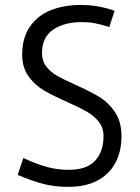

<svg xmlns="http://www.w3.org/2000/svg" viewBox="-20 -731 553 758"><path d="M252 6.6Q200.8 7.1 154.8 -4Q108.9 -15.1 50 -40.5L72 -107.2Q129.5 -80.9 169.7 -70.7Q210 -60.5 250.7 -60.5Q322.9 -60.5 355.8 -96.9Q388.7 -133.3 388.7 -193.4Q388.7 -226.8 369.7 -250.6Q350.7 -274.4 322.7 -290.3Q294.7 -306.3 246.3 -328Q188.2 -353.6 152.8 -374.5Q117.3 -395.3 92.5 -429.9Q67.6 -464.5 67.6 -515.1Q67.6 -581.9 98.2 -626Q128.8 -670.2 180.7 -690.8Q232.7 -711.4 298.6 -711.4Q335.6 -711.4 368.2 -705.5Q400.9 -699.6 432.4 -688.5L411.6 -624.4L400.5 -627.7Q374.6 -635.4 353.2 -639.5Q331.8 -643.7 301.3 -643.7Q234.7 -643.7 190.5 -614.4Q146.2 -585.1 145.8 -521.2Q145.8 -490.4 162.8 -468.4Q179.9 -446.4 205.8 -431.7Q231.7 -417 277.2 -396.5Q335.6 -370.5 372 -348.4Q408.4 -326.4 434 -288.4Q459.6 -250.4 459.6 -193.6Q459.6 -132.2 435.1 -87.2Q410.5 -42.1 363.9 -17.8Q317.3 6.6 252 6.6Z"/></svg>

Font: DavidDev Light
Style: Regular
Weight: 300
Designer: David.dev
Foundry: David.dev
Version: Version 1.001;FEAKit 1.0